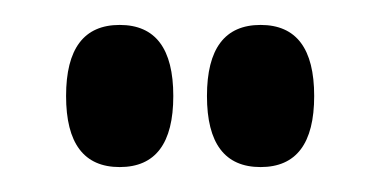

<svg xmlns="http://www.w3.org/2000/svg" viewBox="-20 -675 305 154"><path d="M76 -541Q33 -541 33 -598Q33 -655 76 -655Q119 -655 119 -598Q119 -541 76 -541ZM189 -541Q146 -541 146 -598Q146 -655 189 -655Q232 -655 232 -598Q232 -541 189 -541Z"/></svg>

Font: el_Medula One
Style: Regular
Weight: 400
Designer: Luciano Vergara
Foundry: Luciano Vergara
Version: Version 1.002 August 17, 2020